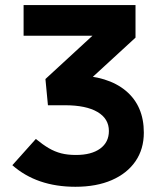

<svg xmlns="http://www.w3.org/2000/svg" viewBox="-20 -713 626 743"><path d="M271.7 9.8Q122.6 9.8 27.8 -73.7L118.7 -175.3Q145.5 -153.3 168.8 -139.6Q192.1 -126 217 -119.6Q241.8 -113.3 273.9 -113.3Q333.8 -113.3 367.6 -137.9Q401.4 -162.6 401.4 -206.1Q401.4 -253.8 357.2 -279.7Q313 -305.7 231.4 -305.7H165.5L155.8 -407.2L370.1 -604.5L410.2 -574.7H71.3V-693.4H504.4V-567.4L323.2 -400.9L270.5 -421.9Q397.5 -419.7 467.1 -361.5Q536.6 -303.2 536.6 -199.7Q536.6 -136.2 504.4 -89.1Q472.1 -42 412.7 -16.1Q353.3 9.8 271.7 9.8Z"/></svg>

Font: Cascadia Code PL
Style: Regular
Weight: 400
Monospace: yes
Designer: Aaron Bell
Foundry: Saja Typeworks
Version: Version 2102.003